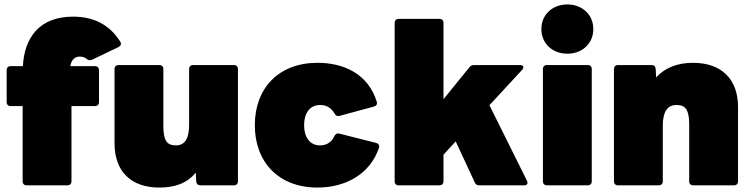

<svg xmlns="http://www.w3.org/2000/svg" viewBox="-20 -835 3391 865"><path d="M284 0C295 0 302 -7 302 -18V-357H408C419 -357 426 -364 426 -375V-519C426 -530 419 -537 408 -537H297C301 -565 317 -580 339 -580C352 -580 361 -577 370 -570C378 -563 386 -562 395 -566L514 -623C524 -628 528 -637 522 -647C472 -727 398 -760 309 -760C159 -760 90 -667 83 -537H28C17 -537 10 -530 10 -519V-375C10 -364 17 -357 28 -357H82V-18C82 -7 89 0 100 0Z M698 10C771 10 824 -11 862 -57L864 -18C865 -6 872 0 883 0H1034C1045 0 1052 -7 1052 -18V-524C1052 -535 1045 -542 1034 -542H850C839 -542 832 -535 832 -524V-274C832 -213 815 -180 772 -180C732 -180 716 -202 716 -267V-524C716 -535 709 -542 698 -542H514C503 -542 496 -535 496 -524V-189C496 -65 568 10 698 10Z M1410 10C1534 10 1646 -48 1687 -168C1691 -180 1686 -188 1675 -191L1509 -233C1498 -236 1491 -231 1486 -221C1472 -190 1446 -180 1422 -180C1375 -180 1350 -218 1350 -271C1350 -324 1375 -362 1422 -362C1447 -362 1471 -352 1487 -324C1492 -314 1500 -310 1510 -313L1665 -355C1676 -358 1681 -366 1677 -378C1638 -501 1531 -552 1410 -552C1236 -552 1128 -438 1128 -271C1128 -104 1236 10 1410 10Z M1960 0C1971 0 1978 -7 1978 -18V-138L2033 -198L2119 -13C2123 -3 2130 0 2140 0H2341C2355 0 2360 -9 2354 -21L2185 -361L2332 -520C2343 -531 2338 -542 2323 -542H2116C2107 -542 2100 -539 2094 -531L1978 -388V-732C1978 -743 1971 -750 1960 -750H1776C1765 -750 1758 -743 1758 -732V-18C1758 -7 1765 0 1776 0Z M2536 -593C2602 -593 2653 -638 2653 -704C2653 -770 2602 -815 2536 -815C2470 -815 2419 -770 2419 -704C2419 -638 2470 -593 2536 -593ZM2628 0C2639 0 2646 -7 2646 -18V-524C2646 -535 2639 -542 2628 -542H2444C2433 -542 2426 -535 2426 -524V-18C2426 -7 2433 0 2444 0Z M2948 0C2959 0 2966 -7 2966 -18V-268C2966 -329 2985 -362 3028 -362C3068 -362 3085 -340 3085 -275V-18C3085 -7 3092 0 3103 0H3287C3298 0 3305 -7 3305 -18V-353C3305 -477 3232 -552 3102 -552C3030 -552 2975 -529 2936 -486L2934 -524C2933 -536 2926 -542 2915 -542H2764C2753 -542 2746 -535 2746 -524V-18C2746 -7 2753 0 2764 0Z"/></svg>

Font: LINE Seed Sans TH Heavy
Style: Regular
Weight: 900
Designer: Dalton Maag Ltd | Thai characters by Cadson Demak Co.,Ltd.
Foundry: Dalton Maag Ltd
Version: Version 1.003